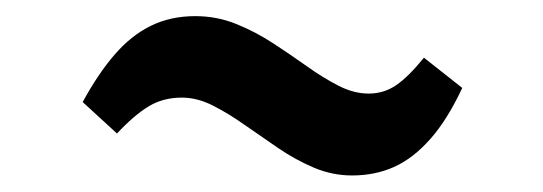

<svg xmlns="http://www.w3.org/2000/svg" viewBox="-20 -401 673 238"><path d="M416.5 -183.5Q392 -183.5 369 -193.2Q346 -203 324.8 -217.5Q303.5 -232 283.2 -246.2Q263 -260.5 243.8 -270.2Q224.5 -280 205.5 -280Q182 -280 164 -269Q146 -258 125 -235.5L82.5 -274.5Q101.5 -309.5 122 -333.2Q142.5 -357 167 -369Q191.5 -381 222 -381Q249 -381 273 -371.2Q297 -361.5 318.8 -347.2Q340.5 -333 360.5 -318.8Q380.5 -304.5 399.5 -294.8Q418.5 -285 437 -285Q456 -285 471.2 -295.5Q486.5 -306 505.5 -329.5L553 -292Q534.5 -252.5 513.5 -228.8Q492.5 -205 468.8 -194.2Q445 -183.5 416.5 -183.5Z"/></svg>

Font: Merriweather 36pt ExtraBold
Style: Italic
Weight: 800
Italic angle: -7.8°
Version: Version 2.101